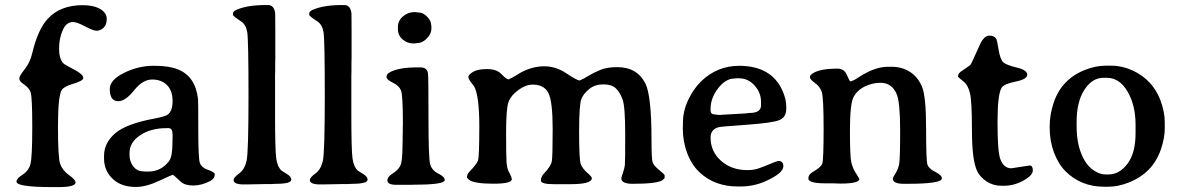

<svg xmlns="http://www.w3.org/2000/svg" viewBox="-20 -742 4753 773"><path d="M216.3 11.2H189.5Q46.4 11.2 46.4 -10.7Q46.4 -23.4 70.6 -38.6Q94.7 -53.7 102.3 -80.3Q109.9 -106.9 109.9 -231Q109.9 -355 102.8 -372.1Q95.7 -389.2 76.7 -402.1Q57.6 -415 57.6 -425.5Q57.6 -436 79.3 -463.1Q101.1 -490.2 109.9 -528.3Q132.3 -623 171.9 -666Q222.2 -721.2 313 -721.2Q356.9 -721.2 383.3 -705.8Q409.7 -690.4 409.7 -666Q409.7 -641.6 396.7 -629.9Q383.8 -618.2 369.4 -618.2Q355 -618.2 322.5 -635.7Q290 -653.3 273.4 -653.3Q246.6 -653.3 232.2 -619.9Q217.8 -586.4 217.8 -546.4Q217.8 -506.3 234.4 -487.8Q240.2 -481.4 277.8 -462.2Q315.4 -442.9 315.4 -428.2Q315.4 -417 276.9 -405.5Q238.3 -394 229 -380.4Q213.4 -357.4 213.4 -232.2Q213.4 -106.9 222.4 -81.5Q231.4 -56.2 257.8 -37.1Q284.2 -18.1 284.2 -7.8Q284.2 11.2 216.3 11.2Z M659.2 -226.1H650.9Q586.9 -226.1 544.2 -197.5Q501.5 -168.9 501.5 -126.5V-116.7Q501.5 -91.8 516.8 -72Q532.2 -52.2 556.6 -52.2L562.5 -51.3H577.1Q627.9 -51.3 660.2 -92.8Q674.3 -110.8 674.3 -167Q674.3 -171.4 674.3 -175.8L674.8 -187.5V-199.2Q674.8 -226.1 659.2 -226.1ZM421.9 -383.8Q421.9 -419.9 479.2 -448.5Q536.6 -477.1 598.1 -477.1Q600.1 -477.1 602.1 -477.1Q660.6 -477.1 695.8 -462.9Q767.1 -434.6 777.3 -342.8Q778.3 -333.5 778.3 -220Q778.3 -106.4 784.4 -86.9Q790.5 -67.4 817.6 -58.1Q844.7 -48.8 844.7 -40.5Q844.7 -22.9 827.1 -13.7Q792 4.9 758.1 4.9Q724.1 4.9 707.5 -10.7Q677.7 -38.6 675.8 -38.6Q673.8 -38.6 620.6 -13.9Q567.4 10.7 527.3 10.7Q467.3 10.7 433.1 -22.5Q398.9 -55.7 398.9 -103V-115.2Q398.9 -166 442.9 -204.6Q486.8 -243.2 601.1 -264.6Q642.6 -272.5 653.3 -279.3Q674.8 -293 674.8 -335Q674.8 -377 652.3 -399.4Q629.9 -421.9 592.3 -421.9Q554.7 -421.9 519.8 -378.2Q484.9 -334.5 456.1 -334.5Q421.9 -334.5 421.9 -383.8Z M920.4 -17.1Q920.4 -27.3 942.6 -43.5Q964.8 -59.6 972.7 -94Q980.5 -128.4 980.5 -355.5Q980.5 -582.5 975.3 -612.8Q970.2 -643.1 950.2 -656.2Q918 -677.2 918 -682.1V-688Q918 -696.3 932.1 -702.6Q976.1 -721.7 1049.3 -721.7H1059.1Q1084 -721.7 1087.9 -688Q1088.4 -683.6 1088.4 -614.3V-509.3L1087.9 -489.3V-458.5L1087.4 -438.5Q1087.4 -438.5 1087.4 -283.7Q1087.4 -139.2 1092 -104.7Q1096.7 -70.3 1113.8 -54.7Q1115.7 -53.2 1134.3 -42Q1152.8 -30.8 1152.8 -19Q1152.8 -2 1092.3 -2L1072.3 -1H1052.2L972.2 0.5H961.9Q920.4 0.5 920.4 -17.1Z M1227.5 -17.1Q1227.5 -27.3 1249.8 -43.5Q1272 -59.6 1279.8 -94Q1287.6 -128.4 1287.6 -355.5Q1287.6 -582.5 1282.5 -612.8Q1277.3 -643.1 1257.3 -656.2Q1225.1 -677.2 1225.1 -682.1V-688Q1225.1 -696.3 1239.3 -702.6Q1283.2 -721.7 1356.4 -721.7H1366.2Q1391.1 -721.7 1395 -688Q1395.5 -683.6 1395.5 -614.3V-509.3L1395 -489.3V-458.5L1394.5 -438.5Q1394.5 -438.5 1394.5 -283.7Q1394.5 -139.2 1399.2 -104.7Q1403.8 -70.3 1420.9 -54.7Q1422.9 -53.2 1441.4 -42Q1460 -30.8 1460 -19Q1460 -2 1399.4 -2L1379.4 -1H1359.4L1279.3 0.5H1269Q1227.5 0.5 1227.5 -17.1Z M1716.8 -627Q1716.8 -605.5 1698.5 -587.2Q1680.2 -568.8 1662.1 -568.8Q1658.2 -567.9 1655.8 -567.9L1645 -566.9Q1620.6 -566.9 1601.3 -583Q1582 -599.1 1582 -624.5V-633.3Q1582 -658.7 1602.3 -676Q1622.6 -693.4 1648.9 -693.4H1651.4L1668 -691.4Q1683.1 -691.4 1699.5 -675Q1715.8 -658.7 1715.8 -642.1L1716.8 -637.7ZM1546.4 -449.2Q1582 -470.7 1659.2 -470.7H1673.3Q1699.7 -470.7 1703.1 -446.3Q1705.1 -433.1 1705.1 -268.8Q1705.1 -104.5 1711.9 -80.3Q1718.8 -56.2 1744.6 -43.2Q1770.5 -30.3 1770.5 -17.1Q1770.5 1.5 1649.4 1.5L1634.8 2H1575.2Q1539.6 2 1539.6 -15.6Q1539.6 -30.3 1561.3 -43.9Q1583 -57.6 1591.3 -74.2Q1600.6 -92.3 1600.6 -158.7L1601.1 -174.3V-189.5L1601.6 -212.4V-227.5L1602.1 -242.7Q1602.1 -358.4 1594.5 -377.7Q1586.9 -397 1561.5 -409.2Q1536.1 -421.4 1536.1 -432.1Q1536.1 -442.9 1546.4 -449.2Z M2124.5 -401.4Q2096.7 -401.4 2066.9 -379.6Q2037.1 -357.9 2027.3 -331.5Q2017.6 -305.2 2017.6 -208.7Q2017.6 -112.3 2019.3 -89.8Q2021 -67.4 2026.4 -54.7L2032.7 -42.5Q2040.5 -27.3 2040.5 -20.5Q2040.5 -2.4 1965.8 -2.4Q1891.1 -2.4 1868.7 -17.6L1859.9 -26.9Q1859.9 -40.5 1869.6 -50.3Q1898.9 -80.1 1904.3 -95.7Q1909.7 -111.3 1909.7 -234.1Q1909.7 -356.9 1888.7 -394.5L1878.4 -407.7Q1865.7 -423.8 1865.7 -432.4Q1865.7 -440.9 1884 -452.4Q1902.3 -463.9 1941.2 -463.9Q1980 -463.9 1999.5 -443.1Q2019 -422.4 2027.3 -422.4L2042 -429.2L2079.1 -451.2Q2124.5 -475.1 2171.4 -475.1Q2218.3 -475.1 2260.7 -446.5Q2303.2 -418 2314 -418L2330.6 -425.8L2348.6 -436.5Q2371.6 -450.2 2397.9 -460.9Q2423.3 -471.7 2465.3 -471.7Q2545.4 -471.7 2578.6 -405.3Q2603 -356.4 2603 -176.8Q2603 -99.6 2607.9 -87.2Q2612.8 -74.7 2634.3 -57.1Q2655.8 -39.6 2655.8 -36.6V-24.9L2646.5 -16.1Q2623 -2 2527.3 -2Q2481.4 -2 2481.4 -24.4Q2481.4 -26.9 2488 -46.4Q2494.6 -65.9 2495.8 -77.9Q2497.1 -89.8 2497.1 -202.1Q2497.1 -314.5 2486.1 -343Q2475.1 -371.6 2458.7 -387Q2442.4 -402.3 2409.2 -402.3Q2376 -402.3 2353 -384.3Q2330.1 -366.2 2320.8 -344Q2311.5 -321.8 2311.5 -210Q2311.5 -98.1 2318.4 -80.8Q2325.2 -63.5 2344 -46.9Q2362.8 -30.3 2362.8 -24.9Q2362.8 -0.5 2277.3 -0.5H2209Q2157.7 -0.5 2157.7 -15.4Q2157.7 -30.3 2170.4 -43.9Q2197.8 -72.8 2201.4 -91.6Q2205.1 -110.4 2205.1 -221.7Q2205.1 -333 2188 -367.2Q2170.9 -401.4 2124.5 -401.4Z M3043.9 -317.4V-332.5Q3043.9 -368.7 3018.1 -397.7Q2992.2 -426.8 2954.6 -426.8H2945.3Q2938.5 -425.8 2936 -425.8Q2901.9 -425.8 2871.3 -386.7Q2840.8 -347.7 2840.8 -303.2V-296.9Q2840.8 -281.2 2859.4 -281.2Q2866.7 -279.8 2867.2 -279.8L2878.4 -279.3H2881.3L2884.8 -279.8L2979 -285.2L2996.6 -287.1Q3043.9 -287.1 3043.9 -317.4ZM2840.8 -188Q2840.8 -132.3 2882.8 -94.7Q2924.8 -57.1 2989.3 -57.1Q3015.1 -57.1 3036.4 -64.7Q3057.6 -72.3 3082.8 -83Q3107.9 -93.8 3114.3 -93.8Q3133.8 -93.8 3133.8 -72.8Q3133.8 -44.4 3061.5 -12.2Q3014.6 8.8 2960.9 8.8H2950.2Q2858.4 8.8 2797.9 -46.9Q2765.1 -77.1 2747.1 -124.3Q2729 -171.4 2729 -225.6L2729.5 -236.8V-248Q2729.5 -294.9 2751 -340.3Q2772.9 -385.7 2803.2 -415Q2867.2 -476.6 2955.1 -477.1Q3087.9 -477.1 3131.8 -373.5Q3145.5 -340.8 3145.5 -313.5V-303.7Q3145.5 -270 3117.7 -258.5Q3089.8 -247.1 2986.3 -239.7Q2882.8 -232.4 2874 -230Q2840.8 -221.7 2840.8 -188Z M3303.2 -3.9Q3234.4 -3.9 3234.4 -23.4Q3234.4 -39.6 3252.4 -49.8Q3285.2 -68.4 3290.5 -83.3Q3295.9 -98.1 3295.9 -224.4Q3295.9 -350.6 3288.3 -372.3Q3280.8 -394 3260.7 -408.2Q3240.7 -422.4 3240.7 -431.2Q3240.7 -439.9 3253.9 -447.8Q3284.7 -465.8 3351.6 -465.8Q3371.6 -465.8 3382.8 -452.1Q3386.7 -447.3 3393.8 -430.9Q3400.9 -414.6 3403.3 -414.6Q3412.6 -415 3432.1 -427.7Q3499.5 -473.1 3554.2 -473.1H3555.2H3570.8Q3610.4 -473.1 3642.1 -453.6Q3673.8 -434.1 3691.2 -395Q3708.5 -356 3708.5 -224.9Q3708.5 -93.8 3714.1 -78.4Q3719.7 -63 3745.8 -49.8Q3772 -36.6 3772 -23.9Q3772 -2 3633.3 -2H3618.7Q3574.7 -2 3574.7 -22.9Q3574.7 -27.3 3585.4 -44.2Q3596.2 -61 3600.1 -81.5Q3604 -102.1 3604 -216.6Q3604 -331.1 3589.8 -363.8Q3570.3 -408.7 3524.9 -408.7Q3491.7 -408.7 3460.7 -393.3Q3429.7 -377.9 3415.8 -349.9Q3401.9 -321.8 3401.9 -215.6Q3401.9 -109.4 3407.7 -87.2Q3413.6 -64.9 3421.9 -51.3L3439.9 -22Q3439.9 -2.9 3363.3 -2.9L3333.5 -3.9Z M4051.3 -64.5 4125.5 -75.7Q4138.2 -75.7 4138.2 -55.9Q4138.2 -36.1 4100.6 -15.1Q4063 5.9 4021.5 5.9H4011.7Q3979 5.9 3952.6 -11.2Q3926.3 -28.3 3914.1 -53.2Q3893.1 -96.7 3893.1 -218Q3893.1 -339.4 3884.5 -369.6Q3876 -399.9 3862.3 -411.1Q3836.9 -431.6 3836.9 -433.6Q3836.9 -446.3 3850.1 -455.1Q3883.8 -477.5 3887 -480.7Q3890.1 -483.9 3924.3 -560.5Q3941.4 -598.6 3963.1 -598.6Q3984.9 -598.6 3992.2 -583Q3994.1 -579.1 4000.7 -540.5Q4007.3 -502 4019.5 -491Q4031.7 -480 4073.7 -470Q4115.7 -460 4115.7 -441.4Q4115.7 -422.9 4069.3 -413.6Q4022.9 -404.3 4013.2 -389.6Q3996.1 -364.7 3996.1 -249Q3996.1 -133.3 4006.8 -103Q4020.5 -64.5 4051.3 -64.5Z M4314.5 -251.5V-233.4Q4314.5 -150.4 4346.7 -95.7Q4361.8 -69.8 4385.3 -54.7Q4408.7 -39.6 4432.6 -39.6H4442.4Q4486.8 -39.6 4519.3 -82.8Q4551.8 -126 4551.8 -205.6V-240.2Q4551.8 -318.8 4519.3 -373.8Q4486.8 -428.7 4437 -428.7H4421.9Q4377 -428.7 4345.7 -380.4Q4314.5 -332 4314.5 -251.5ZM4669.4 -249.5V-225.1Q4669.4 -186.5 4653.8 -140.6Q4621.1 -44.9 4523.4 -6.8Q4481 9.8 4441.4 9.8H4425.3Q4332 9.8 4269.5 -52.7Q4241.2 -81.1 4223.6 -127.4Q4206.1 -173.8 4206.1 -226.1V-234.4Q4206.1 -281.7 4222.7 -330.1Q4254.9 -424.3 4349.1 -460.9Q4391.6 -477.5 4430.7 -477.5H4455.1Q4498.5 -477.5 4540.5 -458Q4620.1 -420.9 4651.4 -339.8Q4669.4 -292 4669.4 -249.5Z"/></svg>

Font: Averia Serif Libre
Style: Regular
Weight: 400
Version: Version 1.002